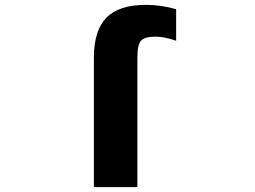

<svg xmlns="http://www.w3.org/2000/svg" viewBox="-20 -762 1040 784"><path d="M541 -526.4V2H363.3V-525.4Q363.3 -637.7 414.6 -689.9Q465.8 -742.2 576.2 -742.2Q636.7 -742.2 699.2 -724.6V-595.7Q650.4 -612.3 615.2 -612.3Q570.3 -612.3 555.7 -595.7Q541 -579.1 541 -526.4Z"/></svg>

Font: GenEi Gothic M Heavy
Style: Regular
Weight: 800
Designer: o_tamon (Modified); [Source Han Sans]
Ryoko NISHIZUKA  (kana & ideographs); Paul D. Hunt (Latin, Greek & Cyrillic); Wenl
Version: Version 1.1a;Original Version 1.004